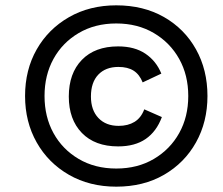

<svg xmlns="http://www.w3.org/2000/svg" viewBox="-20 -690 835 720"><path d="M416 10Q316 10 238.5 -34.5Q161 -79 117.5 -156Q74 -233 74 -330Q74 -428 117.5 -504.5Q161 -581 238.5 -625.5Q316 -670 416 -670Q518 -670 595 -626Q672 -582 715 -505Q758 -428 758 -330Q758 -233 715 -156Q672 -79 595 -34.5Q518 10 416 10ZM416 -58Q496 -58 557 -94Q618 -130 652 -191Q686 -252 686 -330Q686 -408 652 -469Q618 -530 557 -566Q496 -602 416 -602Q336 -602 275 -566Q214 -530 180.5 -469Q147 -408 147 -330Q147 -252 180.5 -191Q214 -130 275 -94Q336 -58 416 -58ZM423 -141Q336 -141 287 -191.5Q238 -242 238 -328Q238 -415 287 -465.5Q336 -516 423 -516Q485 -516 525.5 -488.5Q566 -461 585 -414L515 -381Q503 -411 481 -425Q459 -439 424 -439Q376 -439 348.5 -410Q321 -381 321 -328Q321 -277 349 -247.5Q377 -218 425 -218Q460 -218 484.5 -233Q509 -248 521 -280L587 -251Q567 -197 526.5 -169Q486 -141 423 -141Z"/></svg>

Font: Kantumruy Pro Medium
Style: Italic
Weight: 500
Italic angle: -13°
Designer: Sovichet Tep
Foundry: Sovichet Tep
Version: Version 1.002